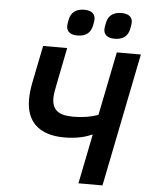

<svg xmlns="http://www.w3.org/2000/svg" viewBox="-60 -953 775 1002"><g transform="rotate(5 327.5 -452.5)"><path d="M316 -768C365 -768 386 -793 393 -826C397 -845 398 -854 398 -861C398 -886 381 -905 341 -905C292 -905 271 -880 264 -847C260 -828 259 -819 259 -812C259 -787 276 -768 316 -768ZM511 -768C560 -768 581 -793 588 -826C592 -845 593 -854 593 -861C593 -886 576 -905 536 -905C487 -905 466 -880 459 -847C455 -828 454 -819 454 -812C454 -787 471 -768 511 -768ZM389 0H515L655 -698H529L462 -365C427 -352 386 -344 329 -344C252 -344 220 -372 220 -433C220 -452 225 -477 230 -502L269 -698H143L105 -510C97 -471 94 -441 94 -413C94 -297 163 -232 294 -232C353 -232 403 -243 436 -259H441Z"/></g></svg>

Font: Braiins Sans SemiBold
Style: Italic
Weight: 600
Italic angle: -11.31°
Designer: Mike Abbink, Paul van der Laan, Pieter van Rosmalen, Jiri Chlebus, Lubos Buracinsky
Foundry: Bold Monday, Sudetype
Version: Version 1.000;hotconv 1.0.109;makeotfexe 2.5.65596